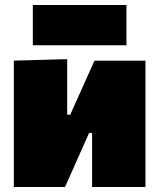

<svg xmlns="http://www.w3.org/2000/svg" viewBox="-20 -743 633 763"><path d="M35 0V-502L247 -508V-287H259L301 -380.5Q314.5 -410.5 328.2 -441.2Q342 -472 355.5 -502H558V0H346V-214.5H334L293 -122.5Q279.5 -92 265.8 -61.2Q252 -30.5 238.5 0ZM110.5 -563V-723H482.5V-563Z"/></svg>

Font: Commissioner Black
Style: Regular
Weight: 900
Designer: Kostas Bartsokas
Foundry: Kostas Bartsokas
Version: Version 1.000; ttfautohint (v1.8.3)